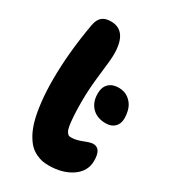

<svg xmlns="http://www.w3.org/2000/svg" viewBox="-190 -889 833 949"><g transform="rotate(30 227.0 -414.5)"><path d="M245.1 -28.8Q226.1 -28.8 209.5 -31.7Q192.9 -34.7 172.4 -44.4Q151.9 -54.2 135.5 -70.3Q119.1 -86.4 103 -115.2Q86.9 -144 76.2 -182.9Q65.4 -221.7 58.6 -279.1Q51.8 -336.4 51.8 -407.2Q51.8 -561 83 -735.8Q88.9 -769 106.7 -784.4Q124.5 -799.8 157.2 -799.8Q251 -799.8 251 -665Q251 -636.7 240 -546.9Q229 -457 229 -387.2Q229 -335.9 231.4 -300.5Q233.9 -265.1 237.3 -246.3Q240.7 -227.5 247.3 -217.8Q253.9 -208 259 -206.1Q264.2 -204.1 272.9 -204.1Q299.8 -204.1 334.5 -218Q369.1 -231.9 383.8 -231.9Q429.2 -231.9 429.2 -161.1Q429.2 -101.1 376.5 -64.9Q323.7 -28.8 245.1 -28.8ZM384.8 -350.1Q335.4 -350.1 306.6 -379.6Q277.8 -409.2 277.8 -458Q277.8 -495.1 298.3 -515.1Q318.8 -535.2 355 -535.2Q388.7 -535.2 412.1 -516.8Q435.5 -498.5 444.8 -472.9Q454.1 -447.3 454.1 -417Q454.1 -386.7 435.8 -368.4Q417.5 -350.1 384.8 -350.1Z"/></g></svg>

Font: Shantell Sans Irregular Bouncy
Style: Regular
Weight: 800
Designer: Stephen Nixon, Anya Danilova, Shantell Martin
Foundry: Arrow Type
Version: Version 1.006;[9816181b4]